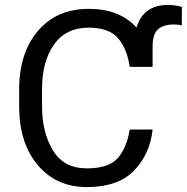

<svg xmlns="http://www.w3.org/2000/svg" viewBox="-20 -757 766 787"><path d="M691.9 -656.7Q651.4 -656.7 628.4 -637.5Q605.5 -618.2 605.5 -566.9V-482.9H511.7Q501 -557.1 463.9 -600.3Q426.8 -643.6 344.2 -643.6Q250 -643.6 201.2 -574.2Q152.3 -504.9 152.3 -391.6V-319.8Q152.3 -214.8 196.8 -140.9Q241.2 -66.9 335.9 -66.9Q425.8 -66.9 462.6 -108.9Q499.5 -150.9 511.7 -226.1H605.5Q594.7 -125 529.3 -57.6Q463.9 9.8 335.9 9.8Q211.9 9.8 136 -78.9Q60.1 -167.5 58.6 -314.5V-390.6Q58.6 -540 135.5 -630.4Q212.4 -720.7 344.2 -720.7Q470.2 -720.7 539.6 -644Q567.4 -736.8 668.9 -736.8Q699.2 -736.8 725.6 -728.5L725.1 -652.8Q711.4 -656.7 691.9 -656.7Z"/></svg>

Font: Roboto21382017
Style: Regular
Weight: 400
Designer: Christian Robertson
Foundry: Google
Version: Version 2.138; 2017